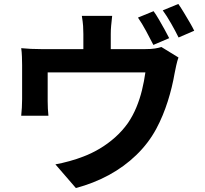

<svg xmlns="http://www.w3.org/2000/svg" viewBox="-20 -885 1040 975"><path d="M759.9 -828.2Q772.9 -810.4 787.5 -785.2Q802.1 -760.1 815.9 -735.1Q829.7 -710.1 839.2 -691.2L758.9 -656.9Q743.4 -687.7 722 -727.3Q700.6 -766.9 680.6 -795.7ZM885.6 -864.9Q898.8 -846.1 914 -820.8Q929.2 -795.5 943.6 -771Q957.9 -746.5 966.3 -728.9L886.9 -694.6Q871.4 -726.3 849.2 -765.3Q827 -804.4 806.5 -832.4ZM549.6 -804.4Q546.1 -772.5 544.3 -753.1Q542.5 -733.8 542.5 -712.1Q542.5 -699 542.5 -672.1Q542.5 -645.2 542.5 -616.3Q542.5 -587.4 542.5 -568H403.3Q403.3 -589.9 403.3 -618.8Q403.3 -647.7 403.3 -673.4Q403.3 -699 403.3 -712.1Q403.3 -733.8 402 -753.1Q400.7 -772.5 395.6 -804.4ZM886.3 -593.1Q880.4 -577.2 875 -552.9Q869.7 -528.7 866.9 -513.9Q860.8 -478.2 852 -442.1Q843.2 -406.1 831.9 -370.4Q820.6 -334.8 806.1 -299.7Q791.6 -264.5 773.3 -230.4Q733.6 -157 671.9 -97.5Q610.2 -37.9 532.4 4.2Q454.6 46.2 365.3 69.9L261.3 -50.4Q295.2 -56.3 333.6 -67Q371.9 -77.7 402.7 -89.8Q444 -105.2 485.7 -129.8Q527.4 -154.5 564.4 -187.4Q601.5 -220.4 629.8 -260.4Q654.9 -297.4 672.5 -339.9Q690.1 -382.3 701.2 -427.9Q712.2 -473.4 718.3 -517.5H222.1Q222.1 -504.2 222.1 -484.6Q222.1 -465 222.1 -442.9Q222.1 -420.9 222.1 -401.9Q222.1 -383 222.1 -371.2Q222.1 -354.2 223.1 -333.3Q224.1 -312.4 225.9 -297.4H87.7Q89.7 -316.3 91 -338.8Q92.3 -361.2 92.3 -381.2Q92.3 -393.2 92.3 -416.4Q92.3 -439.6 92.3 -466.2Q92.3 -492.7 92.3 -516.4Q92.3 -540.1 92.3 -554.5Q92.3 -571 91.4 -596.7Q90.5 -622.3 87.7 -640.4Q113.5 -637.9 137.4 -636.8Q161.2 -635.6 189.9 -635.6H716.7Q747.9 -635.6 767.2 -638.8Q786.5 -642 799.5 -646.3Z"/></svg>

Font: Noto Sans KR Thin
Style: Regular
Weight: 100
Designer: Ryoko NISHIZUKA 西塚涼子 (kana, bopomofo & ideographs); Paul D. Hunt (Latin, Greek & Cyrillic); Sandoll Communications 산돌커뮤니
Foundry: Adobe
Version: Version 2.004-H2;hotconv 1.0.118;makeotfexe 2.5.65603